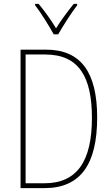

<svg xmlns="http://www.w3.org/2000/svg" viewBox="-20 -970 578 990"><path d="M257 -793H280C306 -838 346 -901 378 -943V-950H360C325 -906 295 -866 269 -824C244 -866 208 -916 179 -950H161V-943C188 -909 231 -840 257 -793ZM481 -364C481 -595 399 -714 217 -714H86V0H209C396 0 481 -124 481 -364ZM454 -362C454 -140 378 -25 209 -25H112V-689H213C388 -689 454 -572 454 -362Z"/></svg>

Font: Noto Sans Devanagari Condensed Thin
Style: Regular
Weight: 100
Width: 3
Designer: Jelle Bosma - Monotype Design Team
Foundry: Monotype Imaging Inc.
Version: Version 2.004